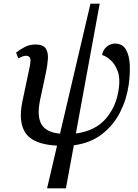

<svg xmlns="http://www.w3.org/2000/svg" viewBox="-20 -780 748 1040"><path d="M235 240 289 9Q162 2 120 -57Q78 -116 101 -229L137 -400Q148 -447 144 -462.5Q140 -478 120 -478Q111 -478 100 -473.5Q89 -469 79 -464L67 -495Q88 -512 114.5 -525.5Q141 -539 171 -539Q214 -539 228 -517Q242 -495 239.5 -460.5Q237 -426 229 -388L197 -238Q179 -151 204.5 -107Q230 -63 305 -56L470 -760H520L391 -57Q496 -71 553 -137Q610 -203 623 -297Q632 -356 617.5 -394.5Q603 -433 579 -454.5Q555 -476 533 -482Q538 -511 558.5 -527.5Q579 -544 602 -544Q644 -544 662.5 -511Q681 -478 683 -427Q685 -376 677 -320Q666 -242 630.5 -172Q595 -102 532.5 -53.5Q470 -5 380 7L337 240Z"/></svg>

Font: NotoSerif-Italic
Style: Regular
Weight: 400
Italic angle: -12°
Designer: Monotype Design Team
Foundry: Monotype Imaging Inc.
Version: Version 2.007; ttfautohint (v1.8) -l 8 -r 50 -G 200 -x 14 -D